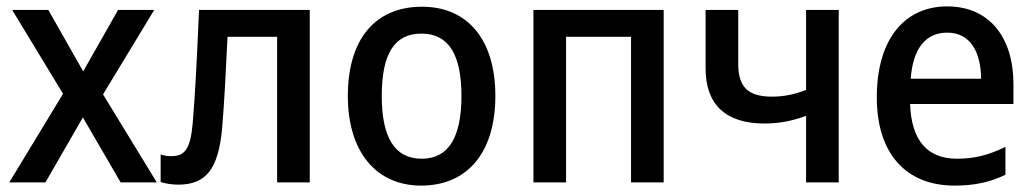

<svg xmlns="http://www.w3.org/2000/svg" viewBox="-20 -570 3228 600"><path d="M9 0H122L239 -203L357 0H470L302 -275L462 -539H349L240 -347L131 -539H18L177 -277Z M537 7C624 7 662 -42 674 -167C681 -253 685 -329 691 -455H846V0H948V-539H602C594 -358 590 -278 582 -183C575 -104 557 -82 516 -82C505 -82 496 -83 482 -87V-1C499 4 517 7 537 7Z M1296 10C1442 10 1528 -95 1528 -270C1528 -449 1439 -549 1299 -549C1152 -549 1067 -447 1067 -270C1067 -95 1156 10 1296 10ZM1298 -74C1211 -74 1173 -144 1173 -270C1173 -398 1210 -465 1297 -465C1383 -465 1422 -398 1422 -270C1422 -143 1383 -74 1298 -74Z M1647 0H1749V-455H1952V0H2054V-539H1647Z M2499 0H2601V-539H2499V-289C2461 -274 2427 -268 2392 -268C2318 -268 2287 -298 2287 -370V-539H2185V-356C2185 -243 2248 -184 2369 -184C2415 -184 2456 -192 2499 -208Z M2963 10C3026 10 3075 -1 3122 -24V-111C3071 -86 3026 -74 2971 -74C2877 -74 2828 -132 2824 -245H3147V-307C3147 -453 3072 -550 2940 -550C2807 -550 2720 -448 2720 -266C2720 -89 2812 10 2963 10ZM2826 -324C2833 -419 2873 -468 2940 -468C3013 -468 3045 -407 3046 -324Z"/></svg>

Font: Noto Sans SemiCondensed Medium
Style: Regular
Weight: 500
Width: 4
Designer: Monotype Design Team
Foundry: Monotype Imaging Inc.
Version: Version 2.013